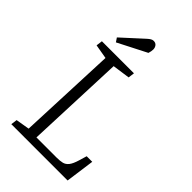

<svg xmlns="http://www.w3.org/2000/svg" viewBox="-269 -1005 1097 1097"><g transform="rotate(45 280.0 -456.0)"><path d="M56 -38 139 -52 164 -648 77 -663 82 -701H341L336 -663L230 -648L206 -48H369Q396 -48 414.5 -52.5Q433 -57 446.5 -74Q460 -91 471 -128L485 -175H530L506 0H51ZM253 -892Q264 -902 272.5 -907Q281 -912 290 -912Q306 -912 314.5 -901Q323 -890 323 -875Q323 -868 321.5 -860Q320 -852 317 -842L143 -753L127 -777Z"/></g></svg>

Font: Literata Light
Style: Italic
Weight: 300
Italic angle: -2°
Designer: Latin by Veronika Burian and Jose Scaglione. Greek by Irene Vlachou. Cyrillic by Vera Evstafieva
Foundry: TypeTogether
Version: Version 3.103;gftools[0.9.29]